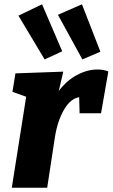

<svg xmlns="http://www.w3.org/2000/svg" viewBox="-20 -875 525 895"><path d="M485 -542 451 -347H351L349 -422Q308 -415 278 -363Q248 -311 236 -236L200 0H35L102 -424L38 -447L52 -533L275 -541L254 -451Q291 -500 339 -525.5Q387 -551 434 -551Q463 -551 485 -542ZM270 -636 188 -598 66 -802 176 -855ZM448 -634 364 -598 250 -806 362 -855Z"/></svg>

Font: Bitter Pro ExtraBold
Style: Italic
Weight: 800
Italic angle: -9°
Designer: Sol Matas, and Bitter project Authors
Foundry: Sol Matas
Version: Version 1.010